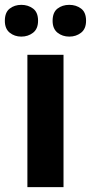

<svg xmlns="http://www.w3.org/2000/svg" viewBox="-35 -772 375 792"><path d="M227 0H78V-546H227ZM-15 -686Q-15 -721 5 -736.5Q25 -752 52.9 -752Q80.8 -752 101.4 -736.6Q122 -721.2 122 -686.4Q122 -653 101.4 -637Q80.8 -621 52.9 -621Q25 -621 5 -637.2Q-15 -653.5 -15 -686ZM182 -686Q182 -721 202.1 -736.5Q222.3 -752 250.6 -752Q279 -752 299.5 -736.6Q320 -721.2 320 -686.4Q320 -653 299.4 -637Q278.9 -621 251 -621Q222.5 -621 202.2 -637.2Q182 -653.5 182 -686Z"/></svg>

Font: Noto Sans New Tai Lue
Style: Regular
Weight: 400
Designer: Monotype Design Team
Foundry: Monotype Imaging Inc.
Version: Version 2.003